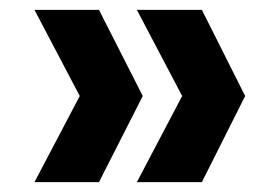

<svg xmlns="http://www.w3.org/2000/svg" viewBox="-20 -490 560 390"><path d="M181 -120H50L142 -295L50 -470H181L270 -295ZM390 -120H258L350 -295L258 -470H390L478 -295Z"/></svg>

Font: DM Sans 18pt ExtraBold
Style: Regular
Weight: 800
Designer: Colophon Foundry, Jonny Pinhorn
Foundry: Colophon Foundry
Version: Version 4.004;gftools[0.9.30]